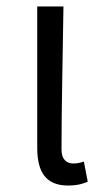

<svg xmlns="http://www.w3.org/2000/svg" viewBox="-20 -560 325 593"><path d="M190 13C218 13 236 8 251 1L239 -61C227 -57 217 -55 207 -55C185 -55 170 -68 170 -98C170 -234 174 -391 176 -540H95V-104C95 -28 122 13 190 13Z"/></svg>

Font: Source Han Sans JP Normal
Style: Regular
Weight: 350
Designer: Ryoko NISHIZUKA 西塚涼子 (kana, bopomofo & ideographs); Paul D. Hunt (Latin, Greek & Cyrillic); Sandoll Communications 산돌커뮤니
Foundry: Adobe
Version: Version 2.002;hotconv 1.0.116;makeotfexe 2.5.65601